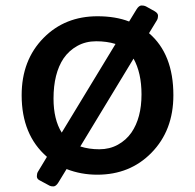

<svg xmlns="http://www.w3.org/2000/svg" viewBox="-20 -622 707 697"><path d="M333 12.2Q273.9 12.2 221.7 -8.3L191.9 40.5Q183.1 54.7 173.8 54.7Q164.6 54.7 160.2 52.2L124 32.7Q113.8 27.8 113.8 17.8Q113.8 7.8 117.7 1.5L150.4 -52.7Q58.6 -132.3 58.6 -276.4Q58.6 -403.8 138.2 -484.4Q215.8 -563 334 -563Q399.4 -563 448.7 -543.9L475.6 -587.9Q484.4 -602.1 493.9 -602.1Q503.4 -602.1 509.3 -599.1L541 -581.5Q553.7 -574.2 553.7 -564.9Q553.7 -555.7 549.8 -548.8L521 -501.5Q609.4 -425.8 609.4 -276.4Q609.4 -148.4 529.8 -67.4Q452.1 12.2 333 12.2ZM399.4 -462.4Q367.7 -472.2 329.3 -472.2Q291 -472.2 260.7 -455.3Q230.5 -438.5 210.9 -410.2Q174.3 -355.5 174.3 -264.2Q174.3 -188 204.1 -140.6ZM271.5 -90.3Q303.2 -80.1 340.6 -80.1Q377.9 -80.1 408 -96.7Q438 -113.3 457 -140.6Q493.7 -193.8 493.7 -279.3Q493.7 -357.4 464.8 -409.2Z"/></svg>

Font: Capriola
Style: Regular
Weight: 400
Designer: Viktoriya Grabowska
Foundry: Viktoriya Grabowska
Version: Version 1.007